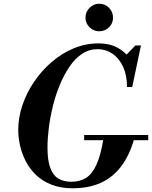

<svg xmlns="http://www.w3.org/2000/svg" viewBox="-20 -998 816 1031"><path d="M370 13Q306 13 257.5 -6Q209 -25 175 -57Q141 -89 119.5 -130Q98 -171 88 -215Q78 -259 78 -301Q78 -367 100.5 -433.5Q123 -500 163.5 -559.5Q204 -619 258 -665.5Q312 -712 376 -738.5Q440 -765 509 -765Q553 -765 589 -752Q625 -739 660 -705L707 -754H737L690 -531H662Q662 -594 641 -639.5Q620 -685 584 -709.5Q548 -734 504 -734Q458 -734 420 -708.5Q382 -683 352.5 -639Q323 -595 300.5 -540.5Q278 -486 263.5 -426.5Q249 -367 242 -310Q235 -253 235 -206Q235 -137 250 -96.5Q265 -56 293.5 -39Q322 -22 363 -22Q407 -22 440 -41.5Q473 -61 496.5 -110.5Q520 -160 535 -250H700Q674 -161 629 -102.5Q584 -44 519.5 -15.5Q455 13 370 13ZM432 -245V-273H776V-245ZM512 -830Q483 -830 461 -851.5Q439 -873 439 -903Q439 -934 461 -956Q483 -978 512 -978Q544 -978 565.5 -956Q587 -934 587 -903Q587 -873 565.5 -851.5Q544 -830 512 -830Z"/></svg>

Font: Libre Bodoni Medium
Style: Italic
Weight: 500
Italic angle: -13°
Designer: Pablo Impallari, Rodrigo Fuenzalida
Foundry: Impallari Type
Version: Version 2.005;gftools[0.9.23]